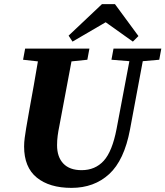

<svg xmlns="http://www.w3.org/2000/svg" viewBox="-20 -893 803 932"><path d="M521 -603 531 -657H763L753 -603L673 -596L611 -264Q583 -115 510 -48Q437 19 327 19Q220 19 158.5 -31Q97 -81 97 -182Q97 -202 100 -224.5Q103 -247 107 -271L122 -357Q133 -416 143.5 -476Q154 -536 164 -595L92 -603L102 -657H414L404 -603L327 -595L268 -281Q263 -257 260 -234.5Q257 -212 257 -188Q257 -131 287.5 -99Q318 -67 376 -67Q442 -67 483.5 -112.5Q525 -158 546 -268L608 -596ZM538 -873 652 -718 625 -691 493 -785 332 -691 313 -720 475 -873Z"/></svg>

Font: Source Serif Pro
Style: Bold Italic
Weight: 700
Italic angle: -12°
Designer: Frank Grießhammer
Foundry: Adobe Systems Incorporated
Version: Version 3.001;hotconv 1.0.111;makeotfexe 2.5.65597